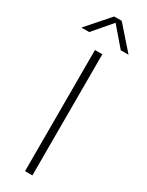

<svg xmlns="http://www.w3.org/2000/svg" viewBox="-273 -980 776 1016"><g transform="rotate(30 115.0 -472.0)"><path d="M92.5 0V-740H137.5V0ZM-29 -807 92 -944.5H138L259 -807H211.5L108 -927.5H122L18.5 -807Z"/></g></svg>

Font: Encode Sans Condensed Thin ExtraLight
Style: Regular
Weight: 250
Version: Version 3.002